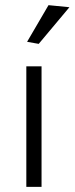

<svg xmlns="http://www.w3.org/2000/svg" viewBox="-20 -724 289 744"><path d="M85 -562 168 -704 249 -696 130 -554ZM82 -467H141V0H82Z"/></svg>

Font: Athiti
Style: Regular
Weight: 400
Designer: CadsonDemak Team
Foundry: CadsonDemak
Version: Version 1.033